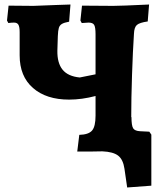

<svg xmlns="http://www.w3.org/2000/svg" viewBox="-20 -670 717 850"><path d="M650 -74V152L543 160L531 77Q525 36 503 19Q481 2 433 0Q401 1 322 1L331 -73Q372 -74 387.5 -92Q403 -110 403 -158V-245Q342 -229 286 -229Q185 -229 126 -280.5Q67 -332 67 -425V-528Q67 -551 61.5 -560.5Q56 -570 42 -570Q31 -570 17 -568L11 -579L18 -645L128 -644Q136 -644 232 -648Q250 -648 292 -650L286 -574Q264 -570 254 -564Q244 -558 240.5 -546.5Q237 -535 236 -510L234 -446Q233 -391 257 -361.5Q281 -332 333 -327L403 -341V-518Q403 -549 397 -559.5Q391 -570 372 -570L342 -568L336 -579L343 -645L481 -644Q514 -644 640 -650L634 -575Q598 -570 586 -559.5Q574 -549 573 -520Q568 -444 564.5 -338.5Q561 -233 561 -152V-151L562 -152Q562 -114 569.5 -102Q577 -90 601 -89L641 -87Z"/></svg>

Font: Alegreya SC ExtraBold
Style: Regular
Weight: 800
Designer: Juan Pablo del Peral
Foundry: Huerta Tipografica
Version: Version 2.007; ttfautohint (v1.6)